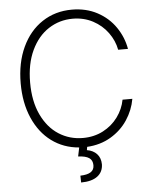

<svg xmlns="http://www.w3.org/2000/svg" viewBox="-60 -767 807 1010"><g transform="rotate(-5 343.5 -262.0)"><path d="M357.4 -668.9Q287.6 -668.9 230.2 -631.8Q172.9 -594.7 139.2 -523.4Q105.5 -452.1 105.5 -353.5Q105.5 -254.4 139.2 -183.3Q172.9 -112.3 230 -75.7Q287.1 -39.1 357.4 -39.1Q416.5 -39.1 464.1 -64Q511.7 -88.9 542.2 -130.6Q572.8 -172.4 582 -221.7H633.8Q623.5 -162.6 589.6 -111.3Q555.7 -60.1 500.5 -27.3Q445.3 5.4 375 9.3L372.1 26.4Q404.8 31.7 424.3 52.5Q443.8 73.2 444.3 107.4Q443.4 147.9 413.6 170.4Q383.8 192.9 327.1 193.4L326.2 157.2Q362.8 156.2 381.1 144.5Q399.4 132.8 399.4 108.4Q399.4 82 380.9 69.6Q362.3 57.1 323.2 55.7L333 8.8Q251 2.4 188.2 -43.9Q125.5 -90.3 90.6 -170.4Q55.7 -250.5 55.7 -353.5Q55.7 -461.9 94 -544.2Q132.3 -626.5 200.7 -671.6Q269 -716.8 357.4 -716.8Q432.6 -716.8 491.7 -685.1Q550.8 -653.3 586.9 -600.3Q623 -547.4 633.8 -485.4H582Q572.8 -534.2 542.2 -576.2Q511.7 -618.2 463.9 -643.6Q416 -668.9 357.4 -668.9Z"/></g></svg>

Font: Pretendard GOV ExtraLight
Style: Regular
Weight: 200
Designer: Base glyphs from Inter by Rasmus Andersson; Hangeul glyphs from Noto Sans CJK(Source Han Sans) by Jang Soo-young and Kan
Foundry: Kil Hyung-jin
Version: Version 1.309